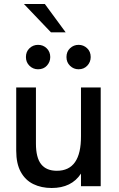

<svg xmlns="http://www.w3.org/2000/svg" viewBox="-20 -930 592 959"><path d="M238 9Q186.5 9 146.5 -10.5Q106.5 -30 83.8 -71.2Q61 -112.5 61 -177.5V-493H159.5V-213Q159.5 -142.5 185.5 -109.8Q211.5 -77 264 -77Q385.5 -77 384.5 -250.5V-493H483V0H384.5V-63Q337.5 9 238 9ZM170 -584Q145.5 -584 127.5 -601.2Q109.5 -618.5 109.5 -645Q109.5 -672.5 127.5 -689.2Q145.5 -706 170 -706Q196 -706 213.5 -688.5Q231 -671 231 -645Q231 -621 214.5 -602.5Q198 -584 170 -584ZM372.5 -584Q348 -584 330 -601.2Q312 -618.5 312 -645Q312 -672.5 330 -689.2Q348 -706 372.5 -706Q397 -706 415 -689.2Q433 -672.5 433 -645Q433 -620 416 -602Q399 -584 372.5 -584ZM308 -768.5H234.5L99.5 -910H204Z"/></svg>

Font: Acari Sans Neue SemiBold
Style: Regular
Weight: 600
Designer: Alfredo Marco Pradil (font), Cristiano Sobral (main changes)
Foundry: Hanken Design Co. (font), Cristiano Sobral (main changes)
Version: Version 2.459;March 19, 2022;FontCreator 14.0.0.2808 64-bit;